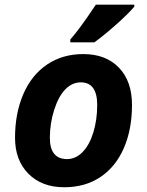

<svg xmlns="http://www.w3.org/2000/svg" viewBox="-20 -786 625 816"><path d="M393.1 -339.8Q393.1 -436 323.2 -436Q286.6 -436 257.6 -406.2Q228.5 -376.5 210.2 -318.8Q191.9 -261.2 191.9 -200.2Q191.9 -109.9 265.1 -109.9Q301.8 -109.9 331.1 -139.9Q360.4 -169.9 376.7 -223.4Q393.1 -276.9 393.1 -339.8ZM541 -339.8Q541 -236.8 506.6 -157.2Q472.2 -77.6 407.2 -33.9Q342.3 9.8 252.9 9.8Q157.7 9.8 100.8 -47.6Q43.9 -105 43.9 -200.2Q43.9 -304.2 78.9 -385.5Q113.8 -466.8 179.7 -511.5Q245.6 -556.2 334 -556.2Q429.7 -556.2 485.4 -498.5Q541 -440.9 541 -339.8ZM278.8 -618.2Q317.4 -661.1 387.2 -766.1H550.8V-757.8Q528.3 -730.5 475.6 -683.3Q422.9 -636.2 380.9 -606H278.8Z"/></svg>

Font: CAA NEO Sans
Style: Bold Italic
Weight: 700
Italic angle: -12°
Version: Version 1.10